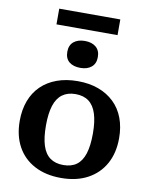

<svg xmlns="http://www.w3.org/2000/svg" viewBox="-101 -1011 859 1096"><g transform="rotate(10 329.0 -463.0)"><path d="M617 -269Q617 -183 582 -120Q547 -57 482.5 -22.5Q418 12 329 12Q240 12 175 -22.5Q110 -57 75.5 -120Q41 -183 41 -269Q41 -333 60.5 -385Q80 -437 117.5 -473.5Q155 -510 208.5 -529.5Q262 -549 329 -549Q396 -549 449 -529.5Q502 -510 540 -473.5Q578 -437 597.5 -385Q617 -333 617 -269ZM193 -269Q193 -198 207.5 -152.5Q222 -107 252.5 -85Q283 -63 329 -63Q376 -63 406 -85Q436 -107 450.5 -152.5Q465 -198 465 -269Q465 -338 450.5 -383.5Q436 -429 406 -451.5Q376 -474 329 -474Q283 -474 252.5 -451.5Q222 -429 207.5 -383.5Q193 -338 193 -269ZM329 -626Q288 -626 264 -645.5Q240 -665 240 -704Q240 -742 264 -762Q288 -782 329 -782Q369 -782 393 -762Q417 -742 417 -704Q417 -666 393 -646Q369 -626 329 -626ZM152 -938H506V-847H152Z"/></g></svg>

Font: Roboto Serif SemiBold
Style: Regular
Weight: 600
Designer: Greg Gazdowicz
Foundry: Commercial Type
Version: Version 1.008